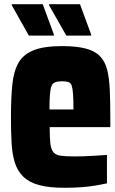

<svg xmlns="http://www.w3.org/2000/svg" viewBox="-20 -811 544 912"><path d="M288 81Q212 81 165 68Q118 55 90.5 28Q63 1 50.5 -38.5Q38 -78 35 -132.5Q32 -187 32 -254Q32 -345 38.5 -409Q45 -473 68 -513Q91 -553 140 -572.5Q189 -592 275 -592Q343 -592 387 -580.5Q431 -569 455 -544Q479 -519 489 -479.5Q499 -440 501.5 -384Q504 -328 504 -254V-207H216Q216 -160 219 -131.5Q222 -103 233 -89Q244 -75 267 -71.5Q290 -68 331 -68Q350 -68 373 -68.5Q396 -69 425.5 -71Q455 -73 488 -75V60Q465 65 432.5 70.5Q400 76 362.5 78.5Q325 81 288 81ZM329 -275V-291Q329 -337 327 -364Q325 -391 320.5 -404.5Q316 -418 304 -421.5Q292 -425 274 -425Q254 -425 241.5 -420Q229 -415 224 -401Q219 -387 217 -360Q215 -333 215 -291H342ZM413 -642H295L213 -786V-791H360L413 -647ZM236 -642H117L36 -786V-791H183L236 -647Z"/></svg>

Font: Farlight84_Sys_V01
Style: Bold
Weight: 700
Designer: Monotype Design Team, Nadine Chahine and Nizar Qandah
Foundry: Monotype Imaging Inc.
Version: Version 2.004;October 31, 2024;FontCreator 14.0.0.2814 64-bi